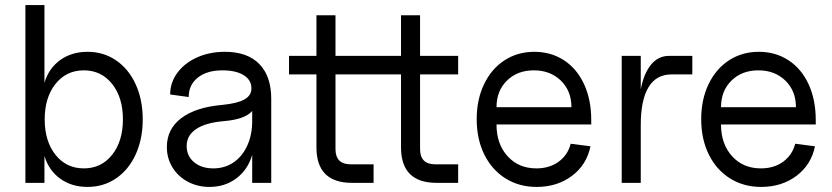

<svg xmlns="http://www.w3.org/2000/svg" viewBox="-20 -720 3277 756"><path d="M155 -106V0H80V-700H155V-394Q172 -451 217 -483.5Q262 -516 325 -516Q388 -516 437.5 -482Q487 -448 514.5 -387.5Q542 -327 542 -250Q542 -173 514.5 -112.5Q487 -52 437.5 -18Q388 16 325 16Q262 16 217 -16.5Q172 -49 155 -106ZM310 -57Q379 -57 421.5 -110.5Q464 -164 464 -250Q464 -336 421.5 -389.5Q379 -443 310 -443Q241 -443 198.5 -389.5Q156 -336 156 -250Q156 -164 198.5 -110.5Q241 -57 310 -57Z M637 -141Q637 -212 694 -255Q751 -298 856 -307Q915 -313 942.5 -328.5Q970 -344 970 -372Q970 -405 939.5 -424Q909 -443 856 -443Q795 -443 759 -414.5Q723 -386 723 -338L650 -348Q650 -395 678.5 -433.5Q707 -472 756 -494Q805 -516 866 -516Q954 -516 1001 -468Q1048 -420 1048 -331V0H973V-110Q956 -52 911 -18Q866 16 805 16Q758 16 719.5 -4.5Q681 -25 659 -61Q637 -97 637 -141ZM820 -57Q865 -57 899.5 -80.5Q934 -104 953.5 -146.5Q973 -189 973 -243V-283Q945 -250 861 -243Q790 -237 752.5 -212Q715 -187 715 -145Q715 -106 744 -81.5Q773 -57 820 -57Z M1559 -140V-427H1301V-133Q1301 -73 1361 -73H1451V0H1366Q1226 0 1226 -140V-427H1118V-500H1226V-660H1301V-500H1559V-660H1634V-500H1784V-427H1634V-133Q1634 -73 1694 -73H1784V0H1699Q1559 0 1559 -140Z M1857 -251Q1857 -328 1886 -388.5Q1915 -449 1966.5 -482.5Q2018 -516 2084 -516Q2150 -516 2201 -482.5Q2252 -449 2280 -388Q2308 -327 2308 -248V-230H1935Q1935 -153 1978.5 -105Q2022 -57 2092 -57Q2144 -57 2180 -83.5Q2216 -110 2227 -154L2305 -144Q2290 -71 2232 -27.5Q2174 16 2093 16Q2024 16 1970.5 -17.5Q1917 -51 1887 -111.5Q1857 -172 1857 -251ZM2082 -443Q2017 -443 1976 -402.5Q1935 -362 1935 -298H2230Q2230 -362 2188.5 -402.5Q2147 -443 2082 -443Z M2503 -500V-368Q2515 -431 2543.5 -465.5Q2572 -500 2614 -500H2706V-427H2624Q2564 -427 2533.5 -376.5Q2503 -326 2503 -228V0H2428V-500Z M2741 -251Q2741 -328 2770 -388.5Q2799 -449 2850.5 -482.5Q2902 -516 2968 -516Q3034 -516 3085 -482.5Q3136 -449 3164 -388Q3192 -327 3192 -248V-230H2819Q2819 -153 2862.5 -105Q2906 -57 2976 -57Q3028 -57 3064 -83.5Q3100 -110 3111 -154L3189 -144Q3174 -71 3116 -27.5Q3058 16 2977 16Q2908 16 2854.5 -17.5Q2801 -51 2771 -111.5Q2741 -172 2741 -251ZM2966 -443Q2901 -443 2860 -402.5Q2819 -362 2819 -298H3114Q3114 -362 3072.5 -402.5Q3031 -443 2966 -443Z"/></svg>

Font: MedMera Sans
Style: Regular
Weight: 400
Designer: Kasper Nordkvist
Foundry: UNCUT.wtf
Version: Version 1.300